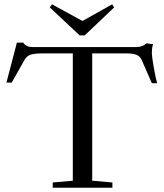

<svg xmlns="http://www.w3.org/2000/svg" viewBox="-20 -885 772 905"><path d="M355.5 -718.3 214.4 -850.1 225.1 -864.7 368.7 -786.1 508.8 -864.7 518.1 -850.1 379.4 -718.3ZM228.5 0V-24.9L323.2 -33.2V-633.3H181.2Q142.6 -633.3 124.3 -627.2Q106 -621.1 95.2 -602.1L35.2 -495.6H10.3L59.6 -684.1H89.4Q103.5 -663.1 131.8 -663.1H621.1Q652.3 -663.1 669.9 -680.7L701.7 -676.8Q695.8 -662.6 695.8 -632.8Q695.8 -620.6 703.9 -572.5Q711.9 -524.4 720.7 -492.7H695.8L648.4 -601.1Q640.6 -619.1 624.3 -626.2Q607.9 -633.3 577.6 -633.3H414.6V-33.2L509.8 -24.9V0Z"/></svg>

Font: Elstob
Style: Regular
Weight: 400
Designer: Peter S. Baker
Version: Version 1.015